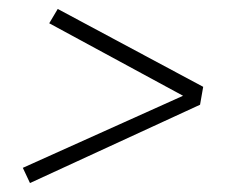

<svg xmlns="http://www.w3.org/2000/svg" viewBox="-20 -554 540 429"><path d="M47 -145 31 -179 389 -340 90 -502 109 -534 434 -360 427 -320Z"/></svg>

Font: iosevka_custom_sans_ss08 XLt
Style: Italic
Weight: 200
Italic angle: -10°
Designer: Belleve Invis
Foundry: Belleve Invis
Version: Version 10.3.0; ttfautohint (v1.8.3)